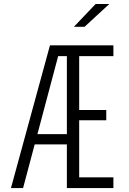

<svg xmlns="http://www.w3.org/2000/svg" viewBox="-20 -962 660 982"><path d="M322 0V-730H385V0ZM560 0H364.5V-55H560ZM523.5 -347H364.5V-399.5H523.5ZM364.5 -675V-730H560V-675ZM277.5 -675 98 0H36L235.5 -730H342V-675ZM138 -276H364.5V-223.5H138ZM412.5 -825 539 -941.5H469L358 -825Z"/></svg>

Font: Monaspace Neon Var
Style: Regular
Weight: 400
Designer: Riley Cran and the Lettermatic Team
Version: Version 1.000 (Monaspace Neon Var)